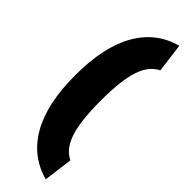

<svg xmlns="http://www.w3.org/2000/svg" viewBox="-313 -793 960 960"><g transform="rotate(45 167.0 -313.0)"><path d="M20 -313Q20 -514 88 -632.5Q156 -751 284 -785L304 -631Q249 -605 224.5 -530Q200 -455 200 -313Q200 -171 224.5 -96Q249 -21 304 5L284 159Q156 125 88 6.5Q20 -112 20 -313Z"/></g></svg>

Font: Changa ExtraBold
Style: Regular
Weight: 800
Designer: Eduardo Rodriguez Tunni
Foundry: Eduardo Rodriguez Tunni
Version: Version 2.002; ttfautohint (v1.5) -l 8 -r 50 -G 220 -x 14 -H